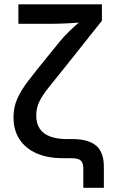

<svg xmlns="http://www.w3.org/2000/svg" viewBox="-20 -748 551 908"><path d="M374 140.1V50.3Q374 31.2 368.4 20Q362.8 8.8 350.1 4.4Q337.4 0 314.9 0H276.4Q204.1 0 152.1 -23.2Q100.1 -46.4 72 -89.6Q43.9 -132.8 43.9 -193.4Q43.9 -241.2 61.8 -281.2Q79.6 -321.3 113.5 -365.5Q147.5 -409.7 196.3 -469.7L261.2 -549.8Q285.2 -578.6 309.3 -601.8Q333.5 -625 355.7 -643.6Q377.9 -662.1 395 -676.3L390.1 -644Q372.6 -642.6 350.6 -640.9Q328.6 -639.2 305.2 -637.9Q281.7 -636.7 259 -636Q236.3 -635.3 216.8 -635.3H66.9V-727.5H461.9V-649.9L287.6 -430.7Q240.7 -372.6 210.4 -334.7Q180.2 -296.9 165.8 -267.1Q151.4 -237.3 151.4 -202.1Q151.4 -162.6 168.9 -137.9Q186.5 -113.3 219.2 -101.8Q252 -90.3 295.9 -90.3H322.8Q397 -90.3 434.1 -59.6Q471.2 -28.8 471.2 41V140.1Z"/></svg>

Font: V-Inter
Style: Medium-500
Weight: 500
Designer: Rasmus Andersson
Foundry: rsms
Version: Version 4.000;git-4146feb